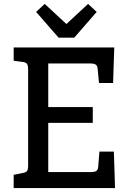

<svg xmlns="http://www.w3.org/2000/svg" viewBox="-20 -963 650 983"><path d="M569 0H50V-68L95 -77Q113 -80 118.5 -87.5Q124 -95 124 -115V-606Q124 -627 118.5 -635.5Q113 -644 95 -646L50 -652V-720H565L559 -538H487L480 -609Q479 -626 470.5 -632Q462 -638 442 -638H227V-415H455V-334H227V-82H445Q465 -82 473.5 -88Q482 -94 483 -111L489 -187H563ZM475 -902 360 -770H280L165 -902L209 -943L320 -840L431 -943Z"/></svg>

Font: Enriqueta Medium
Style: Regular
Weight: 500
Designer: Viviana Monsalve, Gustavo Ibarra
Foundry: 72Puntos
Version: Version 2.000